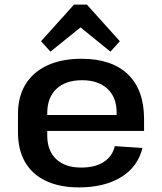

<svg xmlns="http://www.w3.org/2000/svg" viewBox="-20 -804 703 833"><path d="M322 9Q239 9 179.5 -19Q120 -47 89 -100.5Q58 -154 58 -230V-310Q58 -385 91 -438.5Q124 -492 186 -520.5Q248 -549 333 -549Q465 -549 535 -481.5Q605 -414 605 -288V-236H161V-305H504L486 -278V-316Q486 -382 446 -419Q406 -456 336 -456Q265 -456 225 -418.5Q185 -381 185 -313V-216Q185 -150 224 -113.5Q263 -77 332 -77Q393 -77 430.5 -101.5Q468 -126 478 -170L598 -162Q578 -80 505.5 -35.5Q433 9 322 9ZM158 -625 301 -784H357L500 -625L459 -580L295 -713H364L199 -580Z"/></svg>

Font: Pathway Extreme 12pt SemiBold
Style: Regular
Weight: 600
Version: Version 1.001;gftools[0.9.26]